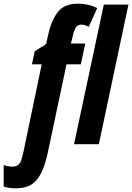

<svg xmlns="http://www.w3.org/2000/svg" viewBox="-132 -785 719 1045"><path d="M-112 230V113Q-103 117 -88.5 119.5Q-74 122 -64 122Q-44 122 -32.5 112Q-21 102 -16 86Q-11 70 -4 40L95 -435H42L57 -506L119 -545L128 -586Q144 -666 179.5 -715.5Q215 -765 292 -765Q350 -765 397 -741L351 -639Q329 -651 310 -651Q291 -651 281 -635.5Q271 -620 264 -589L254 -548H332L308 -435H230L127 51Q106 147 68.5 193.5Q31 240 -46 240Q-86 240 -112 230ZM433 -760H567L406 0H271Z"/></svg>

Font: Noto Sans Display Ex Bold Cond
Style: Italic
Weight: 800
Width: 3
Italic angle: -12°
Designer: Monotype Design team
Foundry: Monotype Imaging Inc.
Version: Version 1.000